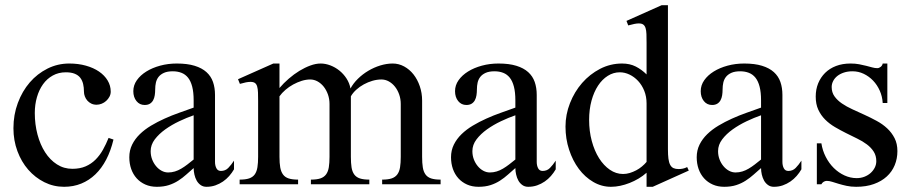

<svg xmlns="http://www.w3.org/2000/svg" viewBox="-20 -716 3541 746"><path d="M229 9.8Q188 9.8 152.3 -8.1Q116.7 -25.9 89.8 -56.6Q63 -87.4 47.6 -128.9Q32.2 -170.4 32.2 -217.8Q32.2 -270 49.3 -315.9Q66.4 -361.8 95.7 -395.8Q125 -429.7 164.6 -449.5Q204.1 -469.2 249 -469.2Q284.2 -469.2 313.7 -460.9Q343.3 -452.6 364.7 -438Q386.2 -423.3 398.2 -403.3Q410.2 -383.3 410.2 -359.9Q410.2 -349.6 405.3 -340.3Q400.4 -331.1 392.6 -324Q384.8 -316.9 375 -313Q365.2 -309.1 355 -309.1Q343.8 -309.1 334.7 -313.5Q325.7 -317.9 319.3 -325.2Q313 -332.5 309.6 -341.6Q306.2 -350.6 306.2 -359.9Q306.2 -376 303 -389.6Q299.8 -403.3 292 -413.6Q284.2 -423.8 270.5 -429.4Q256.8 -435.1 235.8 -435.1Q207.5 -435.1 185.1 -422.6Q162.6 -410.2 147.2 -388.7Q131.8 -367.2 123.5 -338.4Q115.2 -309.6 115.2 -276.9Q115.2 -232.9 125.7 -193.4Q136.2 -153.8 155.3 -124.3Q174.3 -94.7 201.2 -77.4Q228 -60.1 261.2 -60.1Q290.5 -60.1 312.5 -69.6Q334.5 -79.1 351.1 -95.7Q367.7 -112.3 379.9 -134Q392.1 -155.8 401.9 -180.2L420.9 -173.8Q410.6 -130.4 392.8 -96.2Q375 -62 350.6 -38.6Q326.2 -15.1 295.7 -2.7Q265.1 9.8 229 9.8Z M815.4 -86.9Q815.4 -72.8 820.8 -62.3Q826.2 -51.8 838.4 -51.8Q855.5 -51.8 866.9 -63.5Q878.4 -75.2 889.2 -91.8V-58.1Q881.3 -44.4 870.6 -32.2Q859.9 -20 846.4 -10.7Q833 -1.5 816.9 4.2Q800.8 9.8 782.2 9.8Q769 9.8 759.5 2.9Q750 -3.9 744.1 -14.4Q738.3 -24.9 735.4 -37.8Q732.4 -50.8 732.4 -63Q717.8 -50.3 703.6 -37.6Q689.5 -24.9 672.9 -14.2Q656.2 -3.4 636 3.2Q615.7 9.8 589.4 9.8Q564.5 9.8 544.7 1Q524.9 -7.8 511 -23.2Q497.1 -38.6 489.7 -59.6Q482.4 -80.6 482.4 -105Q482.4 -131.8 493.4 -154.1Q504.4 -176.3 523.2 -194.6Q542 -212.9 566.9 -227.8Q591.8 -242.7 619.4 -255.1Q647 -267.6 676 -277.8Q705.1 -288.1 732.4 -297.9V-326.2Q732.4 -357.4 726.8 -379.2Q721.2 -400.9 710.7 -414.1Q700.2 -427.2 685.1 -433.1Q669.9 -439 651.4 -439Q630.4 -439 616.9 -432.9Q603.5 -426.8 595.9 -417Q588.4 -407.2 585.7 -394.8Q583 -382.3 583 -369.1Q583 -356.9 581.3 -345.9Q579.6 -335 575 -326.4Q570.3 -317.9 562.3 -313Q554.2 -308.1 542 -308.1Q522.5 -308.1 510.3 -323.2Q498 -338.4 498 -361.8Q498 -384.8 511.7 -404.3Q525.4 -423.8 548.6 -438.2Q571.8 -452.6 602.3 -460.9Q632.8 -469.2 667 -469.2Q708 -469.2 736.3 -460.4Q764.6 -451.7 782.2 -435.8Q799.8 -419.9 807.6 -397.5Q815.4 -375 815.4 -347.2ZM732.4 -268.1Q705.6 -258.8 676.3 -244.9Q647 -231 622.3 -213.4Q597.7 -195.8 581.5 -174.6Q565.4 -153.3 565.4 -128.9Q565.4 -111.8 571 -96.9Q576.7 -82 586.2 -70.6Q595.7 -59.1 607.9 -52.5Q620.1 -45.9 633.3 -45.9Q647 -45.9 659.7 -49.8Q672.4 -53.7 684.3 -60.8Q696.3 -67.9 708 -76.9Q719.7 -85.9 732.4 -96.2Z M982.9 -323.2Q982.9 -342.8 982.4 -356.7Q981.9 -370.6 979.2 -379.9Q976.6 -389.2 970.5 -393.6Q964.4 -397.9 953.1 -397.9Q945.3 -397.9 935.5 -396Q925.8 -394 912.1 -390.1L904.8 -408.2L1042 -469.2H1065.9V-374Q1082 -393.1 1102.1 -410.4Q1122.1 -427.7 1143.3 -440.7Q1164.6 -453.6 1185.8 -461.4Q1207 -469.2 1226.1 -469.2Q1244.6 -469.2 1263.7 -461.9Q1282.7 -454.6 1298.8 -441.7Q1314.9 -428.7 1326.4 -410.9Q1337.9 -393.1 1341.8 -372.1Q1352.5 -392.1 1370.6 -409.9Q1388.7 -427.7 1410.9 -440.9Q1433.1 -454.1 1457.8 -461.7Q1482.4 -469.2 1505.9 -469.2Q1529.3 -469.2 1550.3 -457.8Q1571.3 -446.3 1586.7 -426.8Q1602.1 -407.2 1611.1 -380.9Q1620.1 -354.5 1620.1 -325.2V-106.9Q1620.1 -82.5 1622.8 -65.7Q1625.5 -48.8 1633.3 -38.1Q1641.1 -27.3 1655.3 -22.7Q1669.4 -18.1 1691.9 -18.1V0H1464.8V-18.1Q1487.8 -18.1 1502 -22.9Q1516.1 -27.8 1523.9 -38.6Q1531.7 -49.3 1534.4 -66.2Q1537.1 -83 1537.1 -106.9V-312Q1537.1 -331.5 1531 -348.9Q1524.9 -366.2 1514.6 -379.2Q1504.4 -392.1 1490.7 -399.7Q1477.1 -407.2 1461.9 -407.2Q1444.8 -407.2 1427.2 -402.1Q1409.7 -397 1393.6 -388.2Q1377.4 -379.4 1364.3 -367.4Q1351.1 -355.5 1343.3 -341.8V-106.9Q1343.3 -82.5 1345.9 -65.7Q1348.6 -48.8 1356.4 -38.1Q1364.3 -27.3 1378.4 -22.7Q1392.6 -18.1 1415 -18.1V0H1188V-18.1Q1210.9 -18.1 1225.1 -22.9Q1239.3 -27.8 1247.1 -38.6Q1254.9 -49.3 1257.6 -66.2Q1260.3 -83 1260.3 -106.9V-312Q1260.3 -331.5 1254.2 -348.9Q1248 -366.2 1237.8 -379.2Q1227.5 -392.1 1213.9 -399.7Q1200.2 -407.2 1185.1 -407.2Q1169.4 -407.2 1152.3 -401.9Q1135.3 -396.5 1119.1 -387.7Q1103 -378.9 1089.1 -366.9Q1075.2 -355 1065.9 -341.8V-106.9Q1065.9 -82.5 1068.8 -65.7Q1071.8 -48.8 1079.6 -38.1Q1087.4 -27.3 1101.6 -22.7Q1115.7 -18.1 1138.2 -18.1V0H911.1V-18.1Q934.1 -18.1 948.2 -22.9Q962.4 -27.8 970 -38.6Q977.5 -49.3 980.2 -66.2Q982.9 -83 982.9 -106.9Z M2065.4 -86.9Q2065.4 -72.8 2070.8 -62.3Q2076.2 -51.8 2088.4 -51.8Q2105.5 -51.8 2116.9 -63.5Q2128.4 -75.2 2139.2 -91.8V-58.1Q2131.3 -44.4 2120.6 -32.2Q2109.9 -20 2096.4 -10.7Q2083 -1.5 2066.9 4.2Q2050.8 9.8 2032.2 9.8Q2019 9.8 2009.5 2.9Q2000 -3.9 1994.1 -14.4Q1988.3 -24.9 1985.4 -37.8Q1982.4 -50.8 1982.4 -63Q1967.8 -50.3 1953.6 -37.6Q1939.5 -24.9 1922.9 -14.2Q1906.2 -3.4 1886 3.2Q1865.7 9.8 1839.4 9.8Q1814.5 9.8 1794.7 1Q1774.9 -7.8 1761 -23.2Q1747.1 -38.6 1739.7 -59.6Q1732.4 -80.6 1732.4 -105Q1732.4 -131.8 1743.4 -154.1Q1754.4 -176.3 1773.2 -194.6Q1792 -212.9 1816.9 -227.8Q1841.8 -242.7 1869.4 -255.1Q1897 -267.6 1926 -277.8Q1955.1 -288.1 1982.4 -297.9V-326.2Q1982.4 -357.4 1976.8 -379.2Q1971.2 -400.9 1960.7 -414.1Q1950.2 -427.2 1935.1 -433.1Q1919.9 -439 1901.4 -439Q1880.4 -439 1866.9 -432.9Q1853.5 -426.8 1845.9 -417Q1838.4 -407.2 1835.7 -394.8Q1833 -382.3 1833 -369.1Q1833 -356.9 1831.3 -345.9Q1829.6 -335 1825 -326.4Q1820.3 -317.9 1812.3 -313Q1804.2 -308.1 1792 -308.1Q1772.5 -308.1 1760.3 -323.2Q1748 -338.4 1748 -361.8Q1748 -384.8 1761.7 -404.3Q1775.4 -423.8 1798.6 -438.2Q1821.8 -452.6 1852.3 -460.9Q1882.8 -469.2 1917 -469.2Q1958 -469.2 1986.3 -460.4Q2014.6 -451.7 2032.2 -435.8Q2049.8 -419.9 2057.6 -397.5Q2065.4 -375 2065.4 -347.2ZM1982.4 -268.1Q1955.6 -258.8 1926.3 -244.9Q1897 -231 1872.3 -213.4Q1847.7 -195.8 1831.5 -174.6Q1815.4 -153.3 1815.4 -128.9Q1815.4 -111.8 1821 -96.9Q1826.7 -82 1836.2 -70.6Q1845.7 -59.1 1857.9 -52.5Q1870.1 -45.9 1883.3 -45.9Q1897 -45.9 1909.7 -49.8Q1922.4 -53.7 1934.3 -60.8Q1946.3 -67.9 1958 -76.9Q1969.7 -85.9 1982.4 -96.2Z M2492.2 -44.9Q2478 -32.2 2461.2 -22.2Q2444.3 -12.2 2426.3 -5.1Q2408.2 2 2389.9 5.9Q2371.6 9.8 2354 9.8Q2317.4 9.8 2285.2 -9Q2252.9 -27.8 2229 -59.8Q2205.1 -91.8 2191.2 -134.3Q2177.2 -176.8 2177.2 -224.1Q2177.2 -271 2194.6 -315.2Q2211.9 -359.4 2241.7 -393.6Q2271.5 -427.7 2311.5 -448.5Q2351.6 -469.2 2397 -469.2Q2427.2 -469.2 2450.2 -457.5Q2473.1 -445.8 2492.2 -426.8V-549.8Q2492.2 -569.3 2491.7 -583.5Q2491.2 -597.7 2488.3 -606.9Q2485.4 -616.2 2479.2 -620.6Q2473.1 -625 2461.9 -625Q2454.6 -625 2444.6 -623Q2434.6 -621.1 2420.9 -617.2L2414.1 -634.8L2550.8 -695.8H2575.2V-136.2Q2575.2 -114.3 2577.1 -99.4Q2579.1 -84.5 2584 -75.4Q2588.9 -66.4 2596.9 -62.7Q2605 -59.1 2617.2 -59.1Q2624.5 -59.1 2633.1 -60.8Q2641.6 -62.5 2649.9 -66.9L2656.2 -53.2L2516.1 9.8H2492.2ZM2492.2 -314Q2492.2 -340.8 2483.2 -363.3Q2474.1 -385.7 2459.2 -401.6Q2444.3 -417.5 2425.8 -426.3Q2407.2 -435.1 2388.2 -435.1Q2363.3 -435.1 2341.6 -421.4Q2319.8 -407.7 2303.7 -383.3Q2287.6 -358.9 2278.3 -325Q2269 -291 2269 -250Q2269 -206.5 2279.3 -168.2Q2289.6 -129.9 2307.6 -101.3Q2325.7 -72.8 2349.6 -56.4Q2373.5 -40 2400.9 -40Q2414.1 -40 2427 -43.9Q2439.9 -47.9 2451.9 -54.2Q2463.9 -60.5 2474.1 -69.1Q2484.4 -77.6 2492.2 -86.9Z M3020 -86.9Q3020 -72.8 3025.4 -62.3Q3030.8 -51.8 3043 -51.8Q3060.1 -51.8 3071.5 -63.5Q3083 -75.2 3093.8 -91.8V-58.1Q3085.9 -44.4 3075.2 -32.2Q3064.5 -20 3051 -10.7Q3037.6 -1.5 3021.5 4.2Q3005.4 9.8 2986.8 9.8Q2973.6 9.8 2964.1 2.9Q2954.6 -3.9 2948.7 -14.4Q2942.9 -24.9 2939.9 -37.8Q2937 -50.8 2937 -63Q2922.4 -50.3 2908.2 -37.6Q2894 -24.9 2877.4 -14.2Q2860.8 -3.4 2840.6 3.2Q2820.3 9.8 2793.9 9.8Q2769 9.8 2749.3 1Q2729.5 -7.8 2715.6 -23.2Q2701.7 -38.6 2694.3 -59.6Q2687 -80.6 2687 -105Q2687 -131.8 2698 -154.1Q2709 -176.3 2727.8 -194.6Q2746.6 -212.9 2771.5 -227.8Q2796.4 -242.7 2824 -255.1Q2851.6 -267.6 2880.6 -277.8Q2909.7 -288.1 2937 -297.9V-326.2Q2937 -357.4 2931.4 -379.2Q2925.8 -400.9 2915.3 -414.1Q2904.8 -427.2 2889.6 -433.1Q2874.5 -439 2856 -439Q2835 -439 2821.5 -432.9Q2808.1 -426.8 2800.5 -417Q2793 -407.2 2790.3 -394.8Q2787.6 -382.3 2787.6 -369.1Q2787.6 -356.9 2785.9 -345.9Q2784.2 -335 2779.5 -326.4Q2774.9 -317.9 2766.8 -313Q2758.8 -308.1 2746.6 -308.1Q2727.1 -308.1 2714.8 -323.2Q2702.6 -338.4 2702.6 -361.8Q2702.6 -384.8 2716.3 -404.3Q2730 -423.8 2753.2 -438.2Q2776.4 -452.6 2806.9 -460.9Q2837.4 -469.2 2871.6 -469.2Q2912.6 -469.2 2940.9 -460.4Q2969.2 -451.7 2986.8 -435.8Q3004.4 -419.9 3012.2 -397.5Q3020 -375 3020 -347.2ZM2937 -268.1Q2910.2 -258.8 2880.9 -244.9Q2851.6 -231 2826.9 -213.4Q2802.2 -195.8 2786.1 -174.6Q2770 -153.3 2770 -128.9Q2770 -111.8 2775.6 -96.9Q2781.2 -82 2790.8 -70.6Q2800.3 -59.1 2812.5 -52.5Q2824.7 -45.9 2837.9 -45.9Q2851.6 -45.9 2864.3 -49.8Q2877 -53.7 2888.9 -60.8Q2900.9 -67.9 2912.6 -76.9Q2924.3 -85.9 2937 -96.2Z M3153.8 -159.2H3171.4Q3175.8 -130.9 3188.5 -106.2Q3201.2 -81.5 3219.7 -63.2Q3238.3 -44.9 3261.2 -34.4Q3284.2 -23.9 3308.6 -23.9Q3324.7 -23.9 3338.6 -29.3Q3352.5 -34.7 3362.8 -43.9Q3373 -53.2 3378.9 -64.9Q3384.8 -76.7 3384.8 -89.8Q3384.8 -110.8 3374.8 -126.7Q3364.7 -142.6 3348.1 -155Q3331.5 -167.5 3310.3 -177.7Q3289.1 -188 3267.1 -199Q3245.1 -210 3223.9 -222.4Q3202.6 -234.9 3186 -251.5Q3169.4 -268.1 3159.4 -289.8Q3149.4 -311.5 3149.4 -340.8Q3149.4 -368.7 3158.9 -392.1Q3168.5 -415.5 3186 -432.9Q3203.6 -450.2 3228.5 -459.7Q3253.4 -469.2 3284.7 -469.2Q3303.2 -469.2 3318.4 -466.3Q3333.5 -463.4 3345.9 -460.2Q3358.4 -457 3368.9 -454.1Q3379.4 -451.2 3388.7 -451.2Q3395.5 -451.2 3401.9 -456.3Q3408.2 -461.4 3409.7 -469.2H3427.7V-315.9H3409.7Q3408.2 -341.3 3398.2 -363.8Q3388.2 -386.2 3372.3 -402.8Q3356.4 -419.4 3335.9 -429.2Q3315.4 -439 3292.5 -439Q3273.9 -439 3259 -434.1Q3244.1 -429.2 3233.6 -420.9Q3223.1 -412.6 3217.3 -401.4Q3211.4 -390.1 3211.4 -377.9Q3211.4 -356.9 3222.4 -341.6Q3233.4 -326.2 3251.2 -314Q3269 -301.8 3292 -291.3Q3314.9 -280.8 3339.1 -269.8Q3363.3 -258.8 3386.2 -246.3Q3409.2 -233.9 3427 -217.3Q3444.8 -200.7 3455.8 -179.2Q3466.8 -157.7 3466.8 -128.9Q3466.8 -99.6 3456.3 -74.2Q3445.8 -48.8 3425.5 -30.3Q3405.3 -11.7 3375.5 -1Q3345.7 9.8 3306.6 9.8Q3286.1 9.8 3269.3 6.1Q3252.4 2.4 3238.8 -1.7Q3225.1 -5.9 3213.6 -9.5Q3202.1 -13.2 3192.4 -13.2Q3185.5 -13.2 3179.7 -9.3Q3173.8 -5.4 3171.4 0H3153.8Z"/></svg>

Font: Tuladha Jejeg
Style: Regular
Weight: 400
Designer: R.S. Wihananto
Foundry: R.S. Wihananto
Version: Version 1.92